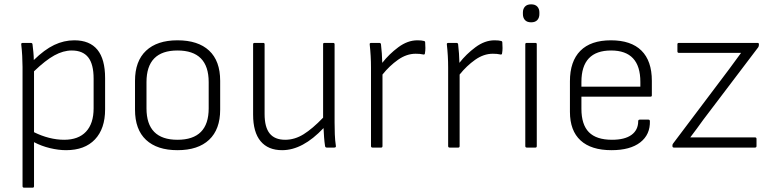

<svg xmlns="http://www.w3.org/2000/svg" viewBox="-20 -681 3552 886"><path d="M91 185Q84 185 84 178V-372Q84 -395 82.5 -423Q81 -451 78 -476Q77 -483 85 -483H122Q129 -483 130 -477Q132 -461 134 -440.5Q136 -420 136 -404Q185 -452 230 -473.5Q275 -495 323 -495Q465 -495 465 -321V-176Q465 -87 418 -37.5Q371 12 285 12Q250 12 210.5 2.5Q171 -7 137 -25V178Q137 185 131 185ZM311 -448Q272 -448 231 -425.5Q190 -403 137 -352V-71Q171 -54 206.5 -45Q242 -36 276 -36Q342 -36 377 -73.5Q412 -111 412 -181V-318Q412 -385 387 -416.5Q362 -448 311 -448Z M799 12Q705 12 654 -35.5Q603 -83 603 -175V-308Q603 -399 654 -447Q705 -495 799 -495Q894 -495 945 -447.5Q996 -400 996 -308V-175Q996 -84 945 -36Q894 12 799 12ZM799 -36Q943 -36 943 -181V-302Q943 -448 799 -448Q656 -448 656 -302V-181Q656 -36 799 -36Z M1282 12Q1217 12 1182.5 -29.5Q1148 -71 1148 -152V-477Q1148 -483 1155 -483H1195Q1201 -483 1201 -477V-155Q1201 -94 1224.5 -65Q1248 -36 1296 -36Q1340 -36 1381 -61.5Q1422 -87 1471 -138V-477Q1471 -483 1477 -483H1517Q1524 -483 1524 -477V-116Q1524 -89 1525 -61.5Q1526 -34 1530 -7Q1531 0 1522 0H1488Q1481 0 1480 -7Q1477 -27 1475.5 -47.5Q1474 -68 1473 -90Q1377 12 1282 12Z M1699 0Q1692 0 1692 -7V-369Q1692 -423 1686 -476Q1685 -483 1693 -483H1730Q1737 -483 1738 -477Q1743 -435 1744 -391Q1775 -431 1818 -463Q1861 -495 1906 -495Q1926 -495 1936 -492Q1942 -491 1942 -485Q1943 -472 1943 -459.5Q1943 -447 1941 -436Q1941 -427 1931 -430Q1919 -433 1898 -433Q1856 -433 1816.5 -405Q1777 -377 1745 -337V-7Q1745 0 1739 0Z M2055 0Q2048 0 2048 -7V-369Q2048 -423 2042 -476Q2041 -483 2049 -483H2086Q2093 -483 2094 -477Q2099 -435 2100 -391Q2131 -431 2174 -463Q2217 -495 2262 -495Q2282 -495 2292 -492Q2298 -491 2298 -485Q2299 -472 2299 -459.5Q2299 -447 2297 -436Q2297 -427 2287 -430Q2275 -433 2254 -433Q2212 -433 2172.5 -405Q2133 -377 2101 -337V-7Q2101 0 2095 0Z M2411 0Q2404 0 2404 -7V-477Q2404 -483 2411 -483H2451Q2457 -483 2457 -477V-7Q2457 0 2451 0ZM2431 -578Q2412 -578 2402.5 -588.5Q2393 -599 2393 -616V-624Q2393 -640 2402.5 -650.5Q2412 -661 2431 -661Q2450 -661 2459.5 -650.5Q2469 -640 2469 -624V-616Q2469 -599 2459.5 -588.5Q2450 -578 2431 -578Z M2802 12Q2708 12 2659 -33Q2610 -78 2610 -165V-306Q2610 -398 2658 -446.5Q2706 -495 2799 -495Q2892 -495 2940 -447.5Q2988 -400 2988 -308V-241Q2988 -235 2982 -235H2663V-179Q2663 -106 2697.5 -71Q2732 -36 2804 -36Q2863 -36 2894 -58.5Q2925 -81 2925 -122Q2925 -129 2933 -129H2972Q2978 -129 2979 -123Q2981 -60 2934.5 -24Q2888 12 2802 12ZM2663 -281H2935V-303Q2935 -448 2800 -448Q2663 -448 2663 -303Z M3090 0Q3083 0 3083 -7V-10Q3083 -16 3087 -20L3344 -361Q3358 -380 3371.5 -398.5Q3385 -417 3399 -436V-437H3113Q3106 -437 3106 -444V-477Q3106 -483 3113 -483H3476Q3482 -483 3482 -477V-474Q3482 -468 3479 -463L3225 -128Q3211 -108 3196 -88Q3181 -68 3166 -48V-47H3464Q3471 -47 3471 -40V-7Q3471 0 3464 0Z"/></svg>

Font: Sofia Sans Light
Style: Regular
Weight: 300
Designer: Botio Nikoltchev, Ani Petrova
Foundry: lettersoup
Version: Version 4.100; ttfautohint (v1.8.3)